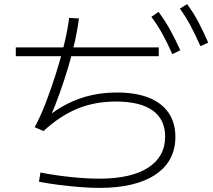

<svg xmlns="http://www.w3.org/2000/svg" viewBox="-20 -875 1040 936"><path d="M57 -601V-644H754V-601ZM820 -611Q795 -668 771 -711Q747 -754 718 -793L753 -817Q785 -774 810 -728.5Q835 -683 859 -630ZM957 -650Q932 -707 908.5 -750.5Q885 -794 857 -833L892 -855Q924 -812 948 -766Q972 -720 995 -667ZM464 41Q422 41 371 37Q320 33 268.5 26.5Q217 20 170 11L177 -34Q248 -20 325.5 -12Q403 -4 464 -4Q619 -4 702 -57.5Q785 -111 785 -209Q785 -293 724 -336.5Q663 -380 545 -380Q442 -380 357 -345Q272 -310 192 -236L149 -255Q176 -304 202.5 -372.5Q229 -441 253 -517Q277 -593 294 -664Q311 -735 317 -788L365 -785Q359 -737 345.5 -675Q332 -613 312.5 -547.5Q293 -482 270.5 -419.5Q248 -357 226 -307L216 -310Q291 -368 373 -396Q455 -424 550 -424Q641 -424 704.5 -399Q768 -374 801.5 -325.5Q835 -277 835 -208Q835 -89 738 -24Q641 41 464 41Z"/></svg>

Font: M PLUS 1 Thin Light
Style: Regular
Weight: 300
Version: Version 1.001